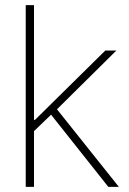

<svg xmlns="http://www.w3.org/2000/svg" viewBox="-20 -727 502 747"><path d="M80.1 -707H112.3V-260.7H116.2L389.6 -530.3H432.6L201.7 -301.8L442.4 0H401.4L178.7 -280.8L112.3 -216.8V0H80.1Z"/></svg>

Font: Pretendard Thin
Style: Regular
Weight: 100
Designer: Base glyphs from Inter by Rasmus Andersson; Hangeul glyphs from Noto Sans CJK(Source Han Sans) by Jang Soo-young and Kan
Foundry: Kil Hyung-jin
Version: Version 1.309